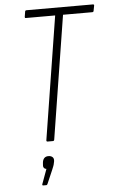

<svg xmlns="http://www.w3.org/2000/svg" viewBox="-59 -694 561 948"><g transform="rotate(-5 222.0 -220.5)"><path d="M157 0Q150 0 151 -7L248 -617H102Q97 -617 98 -624L102 -649Q103 -655 109 -655H438Q445 -655 444 -649L439 -623Q438 -617 432 -617H287L190 -7Q189 0 183 0ZM116 214Q111 214 112 208L139 134Q130 133 126 126.5Q122 120 124 108L125 98Q130 72 154 72Q167 72 174.5 79Q182 86 180 100L178 109Q177 116 174 123.5Q171 131 167 141L138 208Q136 214 131 214Z"/></g></svg>

Font: Sofia Sans Condensed ExtraLight
Style: Italic
Weight: 250
Italic angle: -9°
Version: Version 4.100